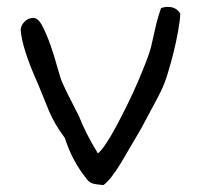

<svg xmlns="http://www.w3.org/2000/svg" viewBox="-20 -561 583 557"><path d="M503 -521Q502 -500 496.5 -469.5Q491 -439 483 -407Q475 -375 466 -346Q457 -317 448 -299Q440 -282 425 -254.5Q410 -227 390 -189L332 -90Q301 -39 280 -24Q257 -26 248 -29Q239 -32 233 -40Q190 -92 168 -161Q138 -201 122 -239.5Q106 -278 90 -318Q44 -420 40 -474Q40 -486 50.5 -497.5Q61 -509 77 -509Q91 -509 103.5 -484.5Q116 -460 127 -428.5Q138 -397 146.5 -365.5Q155 -334 161 -321Q168 -305 180 -281Q192 -257 209 -224Q218 -201 231.5 -174Q245 -147 264 -116Q274 -124 288 -145Q302 -166 317.5 -195Q333 -224 349.5 -257.5Q366 -291 379.5 -322.5Q393 -354 403.5 -381Q414 -408 418 -424Q424 -449 430 -477Q436 -505 447 -537Q455 -541 467 -541Q492 -541 503 -521Z"/></svg>

Font: Gaegu
Style: Accents-Regular
Weight: 400
Designer: JIKJI
Foundry: JIKJI
Version: Version 1.00